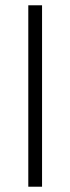

<svg xmlns="http://www.w3.org/2000/svg" viewBox="-20 -706 266 726"><path d="M87 0V-686H139V0Z"/></svg>

Font: Archivo SemiCondensed Thin
Style: Regular
Weight: 250
Width: 4
Designer: Hector Gatti
Foundry: Omnibus-Type
Version: Version 2.001